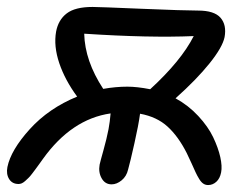

<svg xmlns="http://www.w3.org/2000/svg" viewBox="-26 -534 709 547"><path d="M292 -8.8Q273.4 -8.8 263.7 -25.9Q253.9 -43 257.8 -64.9Q259.8 -74.2 268.8 -106.2Q277.8 -138.2 283.2 -166Q287.1 -187 289.1 -210.9Q177.7 -194.8 96.2 -81.1Q93.3 -76.7 85.9 -66.7Q78.6 -56.6 75 -51.8Q71.3 -46.9 65.2 -38.8Q59.1 -30.8 54.9 -26.9Q50.8 -22.9 45.7 -18.3Q40.5 -13.7 35.9 -11.7Q31.2 -9.8 26.9 -9.8Q8.8 -9.8 0 -23.9Q-8.8 -38.1 -4.9 -58.1Q4.9 -106.4 58.8 -166Q112.8 -225.6 193.8 -258.8Q159.2 -305.7 142.8 -354.2Q126.5 -402.8 133.8 -443.8Q140.1 -477.5 164.1 -495.8Q188 -514.2 237.8 -514.2Q255.4 -514.2 377.4 -509Q499.5 -503.9 538.1 -503.9Q584.5 -503.9 602.3 -483.4Q620.1 -462.9 613.8 -428.2Q607.9 -399.4 571 -353.5Q534.2 -307.6 474.1 -253.9Q510.7 -233.9 538.8 -203.6Q566.9 -173.3 581.3 -143.1Q595.7 -112.8 601.6 -86.4Q607.4 -60.1 604 -43Q600.6 -25.4 590.3 -16.1Q580.1 -6.8 566.9 -6.8Q559.1 -6.8 553 -11Q546.9 -15.1 541.3 -24.4Q535.6 -33.7 531.2 -43.2Q526.9 -52.7 519.5 -69.1Q512.2 -85.4 505.9 -98.1Q481.9 -145.5 451.4 -173.3Q420.9 -201.2 373 -210Q368.7 -177.7 356.9 -125.5Q345.2 -73.2 338.9 -50.8Q334.5 -31.7 320.6 -20.3Q306.6 -8.8 292 -8.8ZM336.9 -287.1Q364.3 -287.1 401.9 -279.8Q490.2 -360.8 525.9 -431.2Q399.9 -425.8 213.9 -438Q215.8 -360.4 268.1 -280.8Q303.7 -287.1 336.9 -287.1Z"/></svg>

Font: Shantell Sans Bouncy
Style: Italic
Weight: 400
Italic angle: -11.31°
Designer: Stephen Nixon, Anya Danilova, Shantell Martin
Foundry: Arrow Type
Version: Version 1.006;[9816181b4]